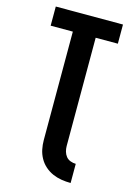

<svg xmlns="http://www.w3.org/2000/svg" viewBox="-140 -808 780 1104"><g transform="rotate(15 250.0 -256.0)"><path d="M395 223Q367 223 339.5 218.5Q312 214 287 203Q262 192 241 173.5Q220 155 206.5 130.5Q193 106 187.5 79Q182 52 182 24V-621H50V-735H450V-621H318V24Q318 40 322.5 56Q327 72 337 84.5Q347 97 363 103Q379 109 395 109Z"/></g></svg>

Font: Iosevka Term Curly Heavy
Style: Regular
Weight: 900
Designer: Belleve Invis
Foundry: Belleve Invis
Version: Version 32.3.0